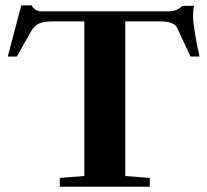

<svg xmlns="http://www.w3.org/2000/svg" viewBox="-20 -706 783 726"><path d="M206.1 0V-33.2L298.8 -40.5V-625H177.2Q147.5 -625 128.9 -617.7Q110.4 -610.4 97.7 -587.9L43.5 -492.2H9.3L60.5 -685.5H99.6Q112.3 -663.1 136.7 -663.1H614.7Q650.4 -663.1 668.5 -683.6L713.9 -684.1Q710 -671.9 710 -638.7Q710 -626 718 -575.9Q726.1 -525.9 734.4 -492.2H700.2L649.9 -600.6Q637.7 -625 588.4 -625H453.6V-40.5L546.4 -33.2V0Z"/></svg>

Font: Elstob 10pt
Style: Bold
Weight: 700
Designer: Peter S. Baker
Version: Version 1.015